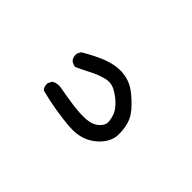

<svg xmlns="http://www.w3.org/2000/svg" viewBox="-61 -802 1123 1123"><g transform="rotate(-45 500.0 -241.0)"><path d="M417.5 11.7Q369.6 3.4 331.1 -32.7Q293.5 -68.8 275.9 -116.2Q258.8 -163.6 263.7 -225.6Q268.6 -285.6 279.3 -350.3Q290 -415 306.2 -476.1L306.6 -479L309.1 -481Q325.7 -495.6 351.6 -493.2H353.5L355 -492.2L374.5 -482.4L376.5 -481.4L377.9 -479Q382.3 -473.6 385 -467Q387.7 -460.4 388.9 -453.6Q390.1 -446.8 390.4 -439.2Q390.6 -431.6 389.6 -423.3V-422.9Q377.9 -360.8 369.1 -298.3Q360.4 -236.8 363.3 -185.1Q366.2 -135.7 394 -106Q420.4 -76.7 453.6 -82Q489.7 -87.4 510.7 -99.1Q521.5 -105.5 533 -114.5Q544.4 -123.5 556.6 -136.2Q581.1 -161.1 600.6 -197.8Q619.6 -232.9 608.9 -274.9Q603 -297.4 595 -318.6Q586.9 -339.8 576.2 -359.9Q554.7 -400.9 535.2 -444.3L533.7 -446.8L534.2 -449.2Q536.6 -467.8 548.3 -481.9L548.8 -482.9L549.8 -483.4Q568.4 -497.6 593.8 -495.1H595.7L597.2 -494.1L616.7 -484.4L619.1 -482.9L620.6 -480.5Q627 -469.7 633.3 -458.7Q639.6 -447.8 645.5 -436.8Q651.4 -425.8 657 -414.6Q662.6 -403.3 668 -392.1Q671.9 -384.3 675 -376.7Q678.2 -369.1 681.4 -361.6Q684.6 -354 687.3 -346.4Q689.9 -338.9 692.1 -331.5Q694.3 -324.2 696.5 -316.9Q698.7 -309.6 700.2 -302.2Q710.9 -257.3 704.6 -213.4Q697.8 -169.4 676.3 -134.8Q655.3 -101.1 611.3 -57.6Q566.9 -12.7 519.5 1.5Q472.7 15.6 418.5 11.7H418Z"/></g></svg>

Font: NaikaiFont
Style: Bold
Weight: 700
Version: Version 1.89